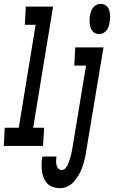

<svg xmlns="http://www.w3.org/2000/svg" viewBox="-54 -770 601 1013"><path d="M173 0H-34L-29 -96H45L134 -639H77L82 -735H226L121 -96H179ZM468 -590Q458 -590 448.5 -594.5Q439 -599 433 -607Q427 -615 423.5 -625Q420 -635 419 -645.5Q418 -656 418.5 -667.5Q419 -679 421 -689Q423 -700 426.5 -710.5Q430 -721 437.5 -730.5Q445 -740 456 -745Q467 -750 477 -750Q488 -750 497.5 -745.5Q507 -741 513.5 -733Q520 -725 522.5 -715Q525 -705 526.5 -694.5Q528 -684 527 -672.5Q526 -661 524 -651Q523 -640 519 -629.5Q515 -619 508 -609.5Q501 -600 490 -595Q479 -590 468 -590ZM262 223Q243 223 225.5 217Q208 211 196 198.5Q184 186 177 169.5Q170 153 167.5 134.5Q165 116 165.5 97Q166 78 169 59V56H244V57Q242 68 242 79Q242 90 244 100.5Q246 111 253.5 119Q261 127 273 127Q283 127 291 118Q299 109 303.5 99Q308 89 311.5 78.5Q315 68 318 58Q321 48 323 37.5Q325 27 327 17L400 -424H338L343 -520H492L400 32Q397 53 392 73Q387 93 380 113Q373 133 362 152Q351 171 336.5 187.5Q322 204 302 213.5Q282 223 262 223Z"/></svg>

Font: Iosevka Term Curly Oblique
Style: Bold
Weight: 700
Italic angle: -9°
Designer: Belleve Invis
Foundry: Belleve Invis
Version: Version 32.3.0